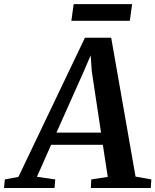

<svg xmlns="http://www.w3.org/2000/svg" viewBox="-91 -934 772 954"><path d="M-71 0 -67 -42.5 0.5 -55 331 -746.5H461.5L582.5 -56.5L661 -42.5L658 0H360.5L362.5 -42.5L444.5 -55L420 -214.5H163L92.5 -55.5L183.5 -42.5L180 0ZM189.5 -275H411L365 -580.5L359.5 -659L328.5 -586.5ZM275 -913.5H565.5L554 -830.5H263.5Z"/></svg>

Font: Merriweather 28pt SemiBold
Style: Italic
Weight: 600
Italic angle: -7.8°
Version: Version 2.101